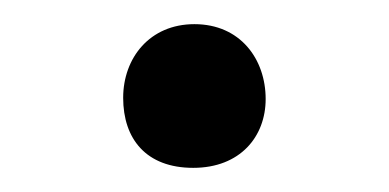

<svg xmlns="http://www.w3.org/2000/svg" viewBox="-20 -337 322 159"><path d="M140 -198C179 -198 200 -224 200 -255C200 -288 179 -317 141 -317C104 -317 82 -289 82 -256C82 -222 101 -198 140 -198Z"/></svg>

Font: STIX Two Text
Style: Regular
Weight: 400
Designer: Ross Mills, John Hudson & Paul Hanslow, Tiro Typeworks Ltd; with prior portions MicroPress Inc., and Coen Hoffman.
Foundry: Tiro Typeworks Ltd
Version: Version 2.13 b171